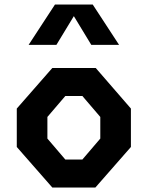

<svg xmlns="http://www.w3.org/2000/svg" viewBox="-20 -838 660 858"><path d="M55 -181.2V-352.9L213.8 -534.2H407.8L565 -352.9V-181.2L406.2 0H213.8ZM348.2 -125.2 428.2 -218.8V-315.4L348.2 -408.9H271.8L191.8 -315.4V-218.8L271.8 -125.2ZM225.6 -817.7H394.4L512.2 -637.4H388L293.5 -793.1H326.5L232 -637.4H107.8Z"/></svg>

Font: Monaspace Krypton Var
Style: Regular
Weight: 400
Designer: Riley Cran and the Lettermatic Team
Version: Version 1.101 (Monaspace Krypton Var)